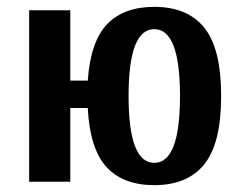

<svg xmlns="http://www.w3.org/2000/svg" viewBox="-20 -530 705 560"><path d="M236 -215H185V0H65V-500H185V-295H236Q244 -409 292.5 -459.5Q341 -510 430 -510Q527 -510 576 -449Q625 -388 625 -250Q625 -112 576 -51Q527 10 430 10Q339 10 290.5 -43Q242 -96 236 -215ZM505 -250Q505 -445 430 -445Q355 -445 355 -250Q355 -55 430 -55Q505 -55 505 -250Z"/></svg>

Font: Cuprum
Style: Bold
Weight: 700
Designer: Jovanny Lemonad
Foundry: Jovanny Lemonad
Version: Version 2.000